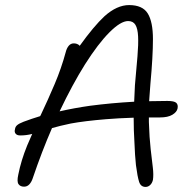

<svg xmlns="http://www.w3.org/2000/svg" viewBox="-20 -728 753 757"><path d="M554 9Q535 9 528.5 -11Q522 -31 516 -77Q512 -114 510 -167Q507 -213 507 -264Q446 -262 398 -258Q313 -251 259 -241Q216 -232 185 -223Q145 -131 109 -25Q104 -10 95.5 -1Q87 8 75 8Q60 8 53 -2Q46 -12 52 -39Q63 -95 87 -154Q96 -176 107 -200Q84 -194 60 -194Q47 -194 41.5 -201Q36 -208 39 -218Q40 -228 47.5 -234.5Q55 -241 73 -248Q105 -260 138 -270Q139 -271 140 -273Q169 -334 195.5 -396.5Q222 -459 239 -522Q243 -538 251 -547.5Q259 -557 271 -557Q283 -557 292 -550Q293 -548 294 -547Q350 -625 392 -664Q441 -708 489 -708Q542 -708 562.5 -675Q583 -642 583 -573.5Q583 -505 573 -397Q570 -361 568 -329Q604 -330 640 -330Q667 -330 675 -322.5Q683 -315 680 -300Q677 -286 659.5 -275.5Q642 -265 611 -265Q588 -265 567 -265Q567 -256 567 -247Q569 -184 574 -140.5Q579 -97 582.5 -68Q586 -39 583 -19Q580 -6 572 1.5Q564 9 554 9ZM509 -327Q510 -360 512 -392Q518 -458 522 -506Q526 -554 524.5 -584.5Q523 -615 514 -630Q505 -645 485 -645Q456 -645 411.5 -600.5Q367 -556 315 -474Q266 -396 215 -289Q272 -302 335 -311Q419 -322 509 -327Z"/></svg>

Font: Shantell Sans Light Light
Style: Italic
Weight: 300
Italic angle: -11°
Version: Version 1.008;[ac192a2d6]